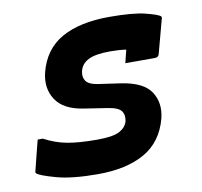

<svg xmlns="http://www.w3.org/2000/svg" viewBox="-67 -618 734 698"><g transform="rotate(-10 300.0 -269.0)"><path d="M380 -547Q467 -547 512.5 -535.5Q558 -524 566 -516Q569 -513 566 -505L533 -382Q530 -371 517 -371H408L410 -379Q413 -391 415.5 -401.5Q418 -412 420 -419Q407 -421 392.5 -422Q378 -423 361 -423Q306 -423 280 -409.5Q254 -396 248 -370Q243 -349 253 -334Q263 -319 295 -314L378 -302Q461 -290 488.5 -248Q516 -206 502 -150Q480 -67 413 -29Q346 9 241 9Q145 9 87.5 -7Q30 -23 19 -33Q16 -36 18 -42Q26 -74 32.5 -100Q39 -126 46 -153H65Q106 -131 149 -123Q192 -115 259 -115Q318 -115 342 -128Q366 -141 372 -163Q377 -186 366 -201Q355 -216 314 -222L230 -235Q157 -246 129 -289Q101 -332 115 -389Q136 -471 203 -509Q270 -547 380 -547Z"/></g></svg>

Font: Recursive Mn Lnr St
Style: Bold Italic
Weight: 700
Italic angle: -15°
Monospace: yes
Version: Version 1.079;hotconv 1.0.112;makeotfexe 2.5.65598; ttfautoh